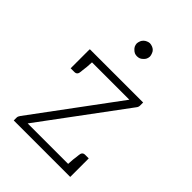

<svg xmlns="http://www.w3.org/2000/svg" viewBox="-210 -818 916 916"><g transform="rotate(45 248.0 -360.0)"><path d="M410 -125C396 -125 390 -117 389 -101C389 -100 389 -97 388 -91C387 -85 386 -78 385 -68C384 -58 384 -48 383 -37H110L422 -458C427 -464 429 -470 429 -477V-497H70L69 -493V-368H94C108 -368 114 -376 115 -392C115 -393 115 -397 116 -403C117 -409 118 -417 119 -427C120 -437 120 -449 121 -460H373L60 -37C55 -30 53 -25 53 -19V0H408H416H434V-125H415ZM297 -675C297 -681 295 -686 293 -692C291 -698 288 -703 284 -707C280 -711 275 -714 270 -716C265 -718 258 -720 252 -720C246 -720 241 -718 236 -716C231 -714 226 -711 222 -707C218 -703 214 -698 212 -692C210 -686 208 -681 208 -675C208 -669 210 -663 212 -658C214 -653 218 -649 222 -645C226 -641 231 -637 236 -635C241 -633 246 -632 252 -632C258 -632 264 -633 269 -635C274 -637 279 -641 283 -645C287 -649 291 -653 293 -658C295 -663 297 -669 297 -675Z"/></g></svg>

Font: SVN-Aleo
Style: Light
Weight: 300
Designer: Alessio Laiso
Version: Version 1.2.2